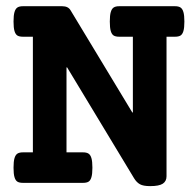

<svg xmlns="http://www.w3.org/2000/svg" viewBox="-20 -600 640 630"><path d="M585 -529.3Q585 -508.8 581.8 -498Q578.6 -487.3 572.3 -483.4Q565.9 -479.5 554.2 -479.5H526.4V-21.5Q526.4 -5.4 514.2 2.7Q502 10.7 472.7 10.7Q450.2 10.7 439.2 4.6Q428.2 -1.5 419.9 -15.1L200.2 -378.9H198.2V-100.1H252.4Q264.2 -100.1 270.5 -95.9Q276.9 -91.8 280 -81.1Q283.2 -70.3 283.2 -49.8Q283.2 -29.3 280 -18.6Q276.9 -7.8 270.5 -3.9Q264.2 0 252.4 0H55.2Q43.5 0 37.1 -3.9Q30.8 -7.8 27.6 -18.6Q24.4 -29.3 24.4 -49.8Q24.4 -70.3 27.6 -81.1Q30.8 -91.8 37.1 -95.9Q43.5 -100.1 55.2 -100.1H87.9V-479.5H55.2Q43.5 -479.5 37.1 -483.4Q30.8 -487.3 27.6 -498Q24.4 -508.8 24.4 -529.3Q24.4 -549.8 27.6 -560.5Q30.8 -571.3 37.1 -575.4Q43.5 -579.6 55.2 -579.6H184.1Q203.6 -579.6 211.4 -566.4L414.1 -231H416V-479.5H371.1Q359.4 -479.5 353 -483.4Q346.7 -487.3 343.5 -498Q340.3 -508.8 340.3 -529.3Q340.3 -549.8 343.5 -560.5Q346.7 -571.3 353 -575.4Q359.4 -579.6 371.1 -579.6H554.2Q565.9 -579.6 572.3 -575.4Q578.6 -571.3 581.8 -560.5Q585 -549.8 585 -529.3Z"/></svg>

Font: Courier Prime
Style: Bold
Weight: 700
Designer: Alan Dague-Greene, Quote-Unquote Apps
Foundry: Quote-Unquote Apps
Version: Version 3.018